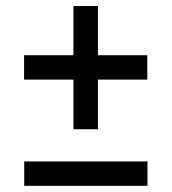

<svg xmlns="http://www.w3.org/2000/svg" viewBox="-20 -610 570 638"><path d="M224 -180.5V-345.5H60V-426.5H224V-590H305.5V-426.5H469.5V-345.5H305.5V-180.5ZM60.5 7.5V-73.5H470V7.5Z"/></svg>

Font: Besley* Narrow
Style: Bold
Weight: 700
Width: 4
Designer: Owen Earl
Foundry: indestructible type*
Version: Version 3.000; ttfautohint (v1.8.3)